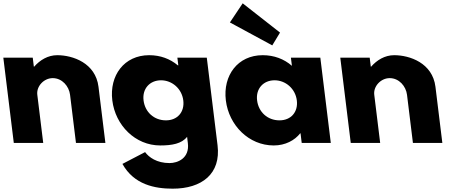

<svg xmlns="http://www.w3.org/2000/svg" viewBox="-23 -860 2731 1155"><path d="M60 0H237L201.4 -290C195.1 -341 241.1 -390 294.1 -390C351.1 -390 392.1 -341 398.4 -290L434 0H611L569.5 -338C551.9 -481 415.2 -528 321.2 -528C265.2 -528 217.7 -499 182.6 -459H180.6L174 -513H-3Z M713.5 126C782.8 251 908.8 275 1015.8 275C1190.8 275 1306.8 186 1285.7 14L1221 -513H1044L1049.7 -467H1046.7C999.9 -506 942.2 -528 874.2 -528C724.2 -528 634.1 -406 652.6 -256C671 -106 790.8 15 940.8 15C1010.8 15 1069.6 5 1102.5 -37L1107.1 1C1118.3 92 1045.9 121 996.9 121C919.9 121 872.6 86 849.8 55ZM840.6 -256C831.8 -327 878.7 -377 945.7 -377C1011.7 -377 1070.8 -327 1079.6 -256C1088.2 -186 1044.3 -136 975.3 -136C903.3 -136 849.2 -186 840.6 -256Z M1436.9 -840 1360 -725 1614.9 -587 1661.5 -664ZM1335.6 -256C1317.1 -406 1407.2 -528 1557.2 -528C1626.2 -528 1686 -505 1733 -464L1727 -513H1904L1967 0H1792L1784.9 -58H1782.9C1750 -16 1693.8 15 1623.8 15C1473.8 15 1354 -106 1335.6 -256ZM1523.6 -256C1532.2 -186 1586.3 -136 1658.3 -136C1727.3 -136 1771.2 -186 1762.6 -256C1753.8 -327 1694.7 -377 1628.7 -377C1561.7 -377 1514.8 -327 1523.6 -256Z M2087 0H2264L2228.4 -290C2222.1 -341 2268.1 -390 2321.1 -390C2378.1 -390 2419.1 -341 2425.4 -290L2461 0H2638L2596.5 -338C2578.9 -481 2442.2 -528 2348.2 -528C2292.2 -528 2244.7 -499 2209.6 -459H2207.6L2201 -513H2024Z"/></svg>

Font: Hussar
Style: BdOpOblOne
Weight: 700
Foundry: Cannot Into Space Fonts
Version: Version 2.00